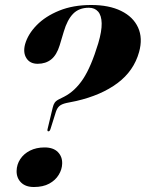

<svg xmlns="http://www.w3.org/2000/svg" viewBox="-20 -740 584 769"><path d="M191 -308.5 170.5 -223Q169.5 -219 170.2 -216.5Q171 -214 174 -214Q176.5 -214 178.2 -215.8Q180 -217.5 182 -222.5L204 -292.5Q209 -307.5 217.8 -315.2Q226.5 -323 246 -327.5L285.5 -335.5Q385.5 -358.5 450.8 -407.2Q516 -456 537 -531.5Q552.5 -587 533 -629.8Q513.5 -672.5 465.2 -696.2Q417 -720 345 -720Q273 -720 217.5 -697.5Q162 -675 127 -639.2Q92 -603.5 80.5 -563Q71.5 -529.5 85.8 -507Q100 -484.5 131 -484.5Q163 -484.5 185 -502Q207 -519.5 219 -558.5L235.5 -613.5Q249.5 -661 273 -685Q296.5 -709 336 -709Q359.5 -709 373 -693.5Q386.5 -678 387.2 -646.8Q388 -615.5 373.5 -566.5Q345 -472.5 312.8 -423.8Q280.5 -375 236.5 -352.5L216.5 -342.5Q204.5 -336.5 199.2 -329Q194 -321.5 191 -308.5ZM115.5 9Q82.5 9 64.2 -9.2Q46 -27.5 46.5 -55.5Q47 -81 61 -102.5Q75 -124 100.2 -136.8Q125.5 -149.5 158.5 -149.5Q193.5 -149.5 211.8 -131Q230 -112.5 229 -84.5Q228.5 -61.5 215.2 -39.8Q202 -18 177.2 -4.5Q152.5 9 115.5 9Z"/></svg>

Font: Fraunces 120pt
Style: Bold Italic
Weight: 700
Italic angle: -16°
Version: Version 1.000;[b76b70a41]